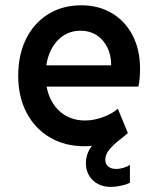

<svg xmlns="http://www.w3.org/2000/svg" viewBox="-20 -549 602 731"><path d="M301.8 7.8Q226.6 7.8 169.7 -25.9Q112.8 -59.6 81.1 -120.1Q49.3 -180.7 49.3 -260.3Q49.3 -340.8 79.3 -401.1Q109.4 -461.4 163.6 -495.1Q217.8 -528.8 289.6 -528.8Q356 -528.8 406.5 -498.5Q457 -468.3 485.1 -413.8Q513.2 -359.4 513.2 -287.6Q513.2 -270.5 511.7 -251.7Q510.3 -232.9 506.8 -219.2H139.6V-300.3H403.3Q403.3 -339.4 388.4 -369.1Q373.5 -398.9 347.4 -415.5Q321.3 -432.1 287.1 -432.1Q247.6 -432.1 217.5 -410.6Q187.5 -389.2 170.7 -351.1Q153.8 -313 153.8 -262.7Q153.8 -210.9 172.6 -172.1Q191.4 -133.3 225.1 -111.8Q258.8 -90.3 303.2 -90.3Q336.9 -90.3 370.8 -102.5Q404.8 -114.7 428.7 -134.8L466.8 -42.5Q437 -20.5 391.6 -6.3Q346.2 7.8 301.8 7.8ZM402.3 162.6Q360.4 162.6 333.7 137.5Q307.1 112.3 307.1 71.8Q307.1 32.7 334.2 1.2Q361.3 -30.3 406.2 -63L467.3 -42.5Q445.3 -24.9 425.5 -8.5Q405.8 7.8 393.3 24.4Q380.9 41 380.9 59.6Q380.9 75.7 392.1 85Q403.3 94.2 422.4 94.2Q436 94.2 451.7 89.4Q467.3 84.5 474.6 78.6V146.5Q462.9 153.3 440.9 158Q418.9 162.6 402.3 162.6Z"/></svg>

Font: Reddit Mono SemiBold
Style: Regular
Weight: 600
Monospace: yes
Designer: Stephen Hutchings
Foundry: Reddit
Version: Version 1.014